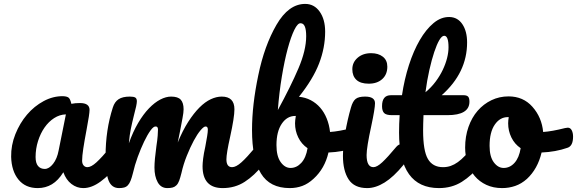

<svg xmlns="http://www.w3.org/2000/svg" viewBox="-20 -960 2951 982"><path d="M173 2Q110 2 74.5 -41.5Q39 -85 37 -158Q36 -217 58.5 -273.5Q81 -330 118 -373.5Q155 -417 203.5 -443Q252 -469 303 -468Q325 -467 332.5 -459Q340 -451 345 -429Q364 -433 389 -433Q438 -433 438 -398Q438 -377 423 -298Q412 -240 406 -200.5Q400 -161 400 -138Q400 -123 407.5 -114Q415 -105 427 -105Q446 -105 473 -129.5Q500 -154 546 -209Q558 -223 573 -223Q586 -223 593.5 -211Q601 -199 601 -178Q601 -138 582 -116Q540 -65 494.5 -31.5Q449 2 406 2Q373 2 345.5 -19Q318 -40 304 -79Q278 -37 245.5 -17.5Q213 2 173 2ZM209 -96Q231 -96 251.5 -122Q272 -148 280 -191L317 -375Q285 -374 257 -356Q229 -338 208 -308Q187 -278 174.5 -238.5Q162 -199 162 -157Q162 -126 174.5 -111Q187 -96 209 -96Z M589 2Q551 2 535.5 -36.5Q520 -75 520 -163Q520 -295 557 -410Q566 -439 586.5 -452.5Q607 -466 644 -466Q664 -466 672 -461Q680 -456 680 -442Q680 -425 665 -370Q660 -350 656 -332.5Q652 -315 649 -300Q646 -286 643.5 -267.5Q641 -249 639 -227Q660 -286 686.5 -331Q713 -376 742 -406Q771 -436 800 -451Q829 -466 855 -466Q890 -466 904.5 -450Q919 -434 919 -401Q919 -385 913.5 -356Q908 -327 900 -285L889 -231Q914 -292 942.5 -336.5Q971 -381 1000 -410Q1029 -439 1058 -452.5Q1087 -466 1114 -466Q1179 -466 1179 -401Q1179 -360 1157 -260Q1138 -175 1138 -145Q1138 -105 1167 -105Q1187 -105 1214.5 -129.5Q1242 -154 1288 -209Q1300 -223 1315 -223Q1328 -223 1335.5 -211Q1343 -199 1343 -178Q1343 -138 1324 -116Q1281 -62 1231.5 -30Q1182 2 1119 2Q1016 2 1016 -110Q1016 -124 1019 -149Q1022 -174 1030 -210Q1036 -242 1039.5 -263.5Q1043 -285 1043 -297Q1043 -313 1032 -313Q1023 -314 1006 -294Q989 -274 971 -240.5Q953 -207 935.5 -163.5Q918 -120 908 -75Q902 -51 896.5 -36Q891 -21 882.5 -12.5Q874 -4 863 -1Q852 2 836 2Q803 2 786.5 -28Q770 -58 770 -103Q770 -122 772.5 -149.5Q775 -177 780 -213Q785 -245 786.5 -266Q788 -287 788 -297Q788 -313 777 -313Q766 -315 750 -293Q734 -271 717 -235.5Q700 -200 684.5 -157.5Q669 -115 660 -75Q654 -51 648 -36Q642 -21 634 -12.5Q626 -4 615 -1Q604 2 589 2Z M1794 -307Q1807 -307 1814 -294Q1821 -281 1821 -261Q1821 -214 1792 -204Q1732 -183 1660 -180Q1641 -98 1584 -46Q1556 -20 1526 -9Q1496 2 1462 2Q1360 2 1314.5 -73Q1269 -148 1269 -295Q1269 -360 1277 -429.5Q1285 -499 1301 -575Q1332 -726 1394 -833Q1456 -940 1541 -940Q1587 -940 1615 -900.5Q1643 -861 1643 -798Q1643 -716 1612 -635.5Q1581 -555 1509 -465Q1542 -462 1569.5 -447.5Q1597 -433 1617.5 -409.5Q1638 -386 1651 -354Q1664 -322 1668 -285Q1713 -288 1780 -305Q1788 -307 1794 -307ZM1518 -841Q1503 -843 1485.5 -807.5Q1468 -772 1451.5 -711Q1435 -650 1421.5 -568.5Q1408 -487 1401 -397Q1467 -518 1506.5 -610.5Q1546 -703 1546 -775Q1546 -841 1518 -841ZM1466 -101Q1497 -101 1521 -127Q1545 -153 1553 -202Q1522 -223 1505.5 -257Q1489 -291 1489 -329Q1489 -336 1490 -345.5Q1491 -355 1493 -367H1490Q1448 -367 1421 -327Q1394 -287 1394 -218Q1394 -161 1415.5 -131Q1437 -101 1466 -101Z M1866 -532Q1824 -532 1803 -551.5Q1782 -571 1782 -606Q1782 -641 1809 -664.5Q1836 -688 1878 -688Q1915 -688 1938 -670Q1961 -652 1961 -619Q1961 -579 1935 -555.5Q1909 -532 1866 -532ZM1858 2Q1792 2 1763 -42.5Q1734 -87 1734 -163Q1734 -186 1737 -214.5Q1740 -243 1745 -278Q1757 -348 1775 -410Q1784 -442 1799 -454Q1814 -466 1847 -466Q1898 -466 1898 -432Q1898 -405 1879 -316Q1855 -206 1855 -167Q1855 -105 1890 -105Q1908 -105 1935 -130Q1962 -155 2007 -209Q2019 -223 2034 -223Q2047 -223 2054.5 -211Q2062 -199 2062 -178Q2062 -138 2043 -116Q1993 -55 1947 -26.5Q1901 2 1858 2Z M2427 -223Q2440 -223 2447.5 -211Q2455 -199 2455 -178Q2455 -138 2436 -116Q2393 -62 2342 -30Q2291 2 2225 2Q2021 2 2021 -282Q2021 -326 2024 -371H1985Q1955 -371 1944.5 -382Q1934 -393 1934 -417Q1934 -473 1979 -473H2036Q2048 -554 2071.5 -627Q2095 -700 2127 -755Q2159 -810 2197.5 -842Q2236 -874 2279 -873Q2321 -872 2345 -836Q2369 -800 2369 -743Q2369 -588 2239 -473H2351Q2367 -473 2374 -466Q2381 -459 2381 -440Q2381 -371 2268 -371H2146Q2145 -346 2144.5 -326.5Q2144 -307 2144 -293Q2144 -189 2168.5 -147Q2193 -105 2246 -105Q2267 -105 2285.5 -111.5Q2304 -118 2322 -131Q2340 -144 2358.5 -163.5Q2377 -183 2400 -209Q2412 -223 2427 -223ZM2252 -777Q2240 -777 2227 -755Q2214 -733 2201 -694Q2188 -655 2176 -602Q2164 -549 2156 -488Q2186 -513 2208 -542.5Q2230 -572 2244.5 -602.5Q2259 -633 2266.5 -662.5Q2274 -692 2274 -718Q2274 -777 2252 -777Z M2884 -307Q2897 -307 2904 -294Q2911 -281 2911 -261Q2911 -213 2882 -204Q2822 -183 2750 -180Q2730 -96 2675 -45Q2647 -20 2615 -9Q2583 2 2548 2Q2503 2 2467.5 -14.5Q2432 -31 2408 -59.5Q2384 -88 2371.5 -125.5Q2359 -163 2359 -205Q2359 -262 2376 -310.5Q2393 -359 2423 -393.5Q2453 -428 2493.5 -447.5Q2534 -467 2581 -467Q2656 -467 2703 -414Q2751 -360 2758 -285Q2803 -288 2870 -305Q2880 -307 2884 -307ZM2556 -101Q2588 -101 2611.5 -127Q2635 -153 2643 -202Q2612 -223 2595.5 -257Q2579 -291 2579 -329Q2579 -344 2582 -361H2577Q2537 -361 2510.5 -322.5Q2484 -284 2484 -214Q2484 -159 2505.5 -130Q2527 -101 2556 -101Z"/></svg>

Font: Lebkuchenwelt
Style: Regular
Weight: 400
Designer: Vernon Adams
Foundry: Gereon Berster
Version: Version 1.000;PS 001.001;hotconv 1.0.56 